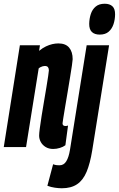

<svg xmlns="http://www.w3.org/2000/svg" viewBox="-36 -786 635 1026"><path d="M70.2 -544H177.4L173 -514.3Q191.7 -529.7 209.3 -538Q226.8 -546.3 243.6 -550.2Q260.4 -554 275.9 -554Q314.5 -554 333.4 -531.6Q352.3 -509.1 352.3 -469.6Q352.3 -462.9 348.4 -436.4Q344.4 -409.8 338.3 -372.1Q332.2 -334.4 325.3 -293.5Q318.3 -252.5 312.2 -215.9Q306.1 -179.2 302.2 -155Q298.2 -130.7 298.2 -126.9Q298.2 -119.4 302.2 -116.1Q306.1 -112.7 313.8 -112.7Q316.7 -112.7 320.1 -113Q323.5 -113.3 327.6 -115.2L313.4 -9.9Q301.3 -0.7 283.5 4.6Q265.7 10 248.6 10Q224.6 10 207.7 -0.5Q190.8 -10.9 182 -27.1Q173.1 -43.3 173.1 -61.6Q173.1 -73.4 176.9 -101.8Q180.7 -130.2 186.5 -167.4Q192.2 -204.5 199.2 -244.2Q206.1 -284 211.9 -319.4Q217.6 -354.9 221.4 -379.4Q225.2 -403.9 225.2 -409.9Q225.2 -420.3 220.5 -426.8Q215.7 -433.4 203.5 -433.4Q198.7 -433.4 192.9 -432Q187.1 -430.6 181.5 -427.7Q175.8 -424.9 170.7 -420.4L103.2 0H-15.9ZM523.5 -766Q550.2 -766 564.8 -752.4Q579.3 -738.8 579 -709Q578.7 -681.6 570.6 -656.8Q562.4 -632.1 544.7 -616.6Q527 -601.1 496.9 -601.1Q469.8 -601.1 455.1 -615Q440.4 -629 440.7 -658.8Q441.3 -686.9 449.3 -711.3Q457.3 -735.7 475.4 -750.9Q493.4 -766 523.5 -766ZM546.9 -544 456.8 17.8Q445.6 86.8 426.9 131.8Q408.1 176.9 376.1 198.4Q344.1 220 294.6 220Q278.5 220 257.6 217.1Q236.6 214.2 217.2 206.7L247.8 91.7Q258.4 95.7 266.5 96.5Q274.6 97.3 282.1 97.3Q305.1 97.3 318.3 75.7Q331.5 54.2 338 14.2L427.1 -544Z"/></svg>

Font: Georama ExtraCondensed Thin
Style: Italic
Weight: 100
Width: 2
Italic angle: -9°
Designer: Jean-Baptiste Levee
Foundry: Production Type
Version: Version 1.001